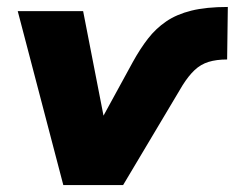

<svg xmlns="http://www.w3.org/2000/svg" viewBox="-20 -532 675 552"><path d="M162 0 31 -500H219L281 -182H268L362 -354Q383 -392 405.5 -421Q428 -450 458 -470.5Q488 -491 530.5 -501.5Q573 -512 635 -512L633 -361Q602 -361 579.5 -354Q557 -347 539.5 -330.5Q522 -314 505 -287L334 0Z"/></svg>

Font: Nunito Sans 9pt Black
Style: Italic
Weight: 900
Italic angle: -9°
Version: Version 3.101;gftools[0.9.27]